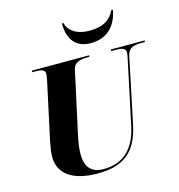

<svg xmlns="http://www.w3.org/2000/svg" viewBox="-134 -1066 1112 1194"><g transform="rotate(-15 422.0 -469.5)"><path d="M517 -784C629 -784 685 -857 702 -949H691C667 -900 630 -861 527 -861C441 -861 394 -903 383 -949H373C374 -848 418 -784 517 -784ZM348 10C521 10 604 -64 638 -227L726 -647C736 -697 774 -704 818 -704H841L844 -714H626L624 -704H647C688 -704 718 -700 718 -672C718 -668 717 -654 714 -642L625 -222C595 -78 515 -7 391 -7C307 -7 274 -56 275 -136C275 -170 281 -208 290 -251L377 -650C387 -697 427 -704 471 -704H484L486 -714H117L116 -704H129C171 -704 199 -700 199 -672C199 -663 194 -639 190 -618L111 -252C106 -229 100 -184 100 -163C100 -53 188 10 348 10Z"/></g></svg>

Font: Noto Serif Display ExtraBold
Style: Italic
Weight: 800
Italic angle: -12°
Designer: Monotype Design Team
Foundry: Monotype Imaging Inc.
Version: Version 2.009